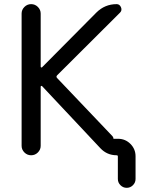

<svg xmlns="http://www.w3.org/2000/svg" viewBox="-20 -775 719 933"><path d="M531.2 -101.6Q531.2 -100.6 532.2 -100.6H553.7Q588.9 -100.6 613.8 -75.7Q638.7 -50.8 638.7 -15.6V94.7Q638.7 112.3 626 125Q613.3 137.7 595.7 137.7Q578.1 137.7 565.4 125Q552.7 112.3 552.7 94.7V-14.6Q552.7 -20.5 546.9 -20.5Q500 -20.5 467.8 -54.7L184.6 -356.4Q182.6 -358.4 180.2 -357.4Q177.7 -356.4 177.7 -353.5V-66.4Q177.7 -47.9 164.1 -34.2Q150.4 -20.5 131.3 -20.5Q112.3 -20.5 98.6 -34.2Q85 -47.9 85 -66.4V-709Q85 -727.5 98.6 -741.2Q112.3 -754.9 131.3 -754.9Q150.4 -754.9 164.1 -741.2Q177.7 -727.5 177.7 -709V-451.2Q177.7 -448.2 180.2 -447.3Q182.6 -446.3 184.6 -448.2L448.2 -713.9Q489.3 -754.9 546.9 -754.9Q561.5 -754.9 567.9 -739.7Q574.2 -724.6 563.5 -713.9L257.8 -409.2Q251 -402.3 257.8 -395.5L526.4 -113.3Q531.2 -108.4 531.2 -101.6Z"/></svg>

Font: Gen Jyuu GothicX Regular
Style: Regular
Weight: 400
Designer: [Source Han Sans]
Ryoko NISHIZUKA  (kana & ideographs); Paul D. Hunt (Latin, Greek & Cyrillic); Wenlong ZHANG  (bopomofo
Version: Version 1.002.20150607